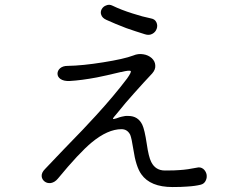

<svg xmlns="http://www.w3.org/2000/svg" viewBox="-20 -793 1040 794"><path d="M445.3 -769.5Q431.6 -776.4 418.9 -770.5Q407.2 -766.6 400.4 -754.9Q394.5 -743.2 398.4 -732.4Q402.3 -718.8 419.9 -710.9Q456.1 -694.3 502 -676.8Q538.1 -664.1 579.1 -651.4Q596.7 -645.5 610.4 -653.3Q623 -660.2 627.9 -673.8Q632.8 -687.5 627 -700.2Q621.1 -713.9 604.5 -716.8Q570.3 -723.6 528.3 -737.3Q481.4 -752 445.3 -769.5ZM258.8 -520.5Q240.2 -520.5 228.5 -510.7Q217.8 -501 217.8 -488.3Q217.8 -475.6 229.5 -466.8Q243.2 -457 267.6 -458Q317.4 -460.9 379.9 -472.7Q415 -479.5 479.5 -495.1H481.4Q516.6 -503.9 520.5 -499Q524.4 -495.1 505.9 -468.8Q452.1 -397.5 377 -315.4Q333 -266.6 242.2 -173.8L166 -93.8Q151.4 -79.1 152.3 -64.5Q153.3 -50.8 165 -42Q175.8 -34.2 190.4 -36.1Q207 -39.1 219.7 -54.7Q306.6 -160.2 359.4 -204.1Q425.8 -258.8 482.4 -258.8Q506.8 -258.8 518.6 -235.4Q524.4 -220.7 531.2 -176.8Q542 -103.5 564.5 -72.3Q601.6 -19.5 693.4 -19.5Q730.5 -19.5 753.9 -21.5Q787.1 -23.4 810.5 -29.3Q825.2 -33.2 831.1 -46.9Q836.9 -58.6 834 -73.2Q830.1 -86.9 820.3 -94.7Q808.6 -103.5 793.9 -99.6Q755.9 -91.8 724.6 -89.8Q705.1 -87.9 662.1 -87.9Q623 -87.9 605.5 -123Q594.7 -143.6 586.9 -198.2Q578.1 -256.8 568.4 -277.3Q550.8 -313.5 510.7 -313.5Q498 -314.5 483.4 -310.5Q474.6 -308.6 461.9 -303.7Q447.3 -298.8 447.3 -301.8Q446.3 -304.7 463.9 -324.2Q499 -368.2 535.2 -408.2Q575.2 -453.1 609.4 -489.3Q624 -505.9 622.1 -523.4Q621.1 -540 607.4 -552.7Q592.8 -565.4 573.2 -568.4Q551.8 -572.3 531.2 -563.5Q492.2 -548.8 406.2 -535.2Q321.3 -521.5 258.8 -520.5Z"/></svg>

Font: GulimChe
Style: Regular
Weight: 400
Monospace: yes
Version: Version 2.21